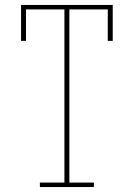

<svg xmlns="http://www.w3.org/2000/svg" viewBox="-20 -755 540 775"><path d="M141 0V-18H240V-717H85V-590H65V-735H435V-590H415V-717H260V-18H359V0Z"/></svg>

Font: Iosevka Slab Thin
Style: Regular
Weight: 100
Monospace: yes
Designer: Belleve Invis
Foundry: Belleve Invis
Version: Version 11.1.0; ttfautohint (v1.8.3)